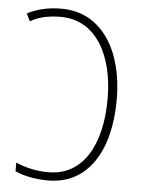

<svg xmlns="http://www.w3.org/2000/svg" viewBox="-53 -766 605 818"><g transform="rotate(5 250.0 -357.0)"><path d="M184 10C350 10 445 -134 445 -359C445 -560 355 -724 177 -724C124 -724 76 -714 31 -691L47 -659C90 -683 134 -689 177 -689C332 -689 406 -538 406 -359C406 -159 328 -25 182 -25C123 -25 77 -39 42 -54V-17C77 -1 126 10 184 10Z"/></g></svg>

Font: Noto Sans Mono ExtraCondensed ExtraLight
Style: Regular
Weight: 200
Width: 2
Designer: Monotype Design Team
Foundry: Monotype Imaging Inc.
Version: Version 2.014